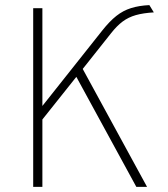

<svg xmlns="http://www.w3.org/2000/svg" viewBox="-20 -732 659 752"><path d="M110 0V-700H146V-317L380.5 -612.5Q409 -648.5 435.5 -669.5Q462 -690.5 493 -700.2Q524 -710 565 -712L582.5 -683.5Q541 -681 512 -672.8Q483 -664.5 460.5 -647.8Q438 -631 415.5 -602.5L304 -462L556 0H514L279 -431L146 -264V0Z"/></svg>

Font: Overpass Thin
Style: Regular
Weight: 250
Designer: Delve Withrington, Dave Bailey, Thomas Jockin
Foundry: Delve Fonts LLC
Version: Version 4.000